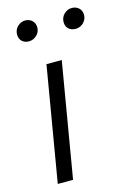

<svg xmlns="http://www.w3.org/2000/svg" viewBox="-115 -803 583 861"><g transform="rotate(-15 176.5 -373.0)"><path d="M133 -532H204L114 0H43ZM40 -694Q40 -716 55.5 -731Q71 -746 91 -746Q110 -746 123 -734Q136 -722 136 -702Q136 -681 120.5 -666Q105 -651 84 -651Q65 -651 52.5 -662.5Q40 -674 40 -694ZM256 -694Q256 -716 271.5 -731Q287 -746 307 -746Q327 -746 340 -734Q353 -722 353 -702Q353 -681 337.5 -666Q322 -651 301 -651Q281 -651 268.5 -662.5Q256 -674 256 -694Z"/></g></svg>

Font: Nebula Sans Book
Style: Regular
Weight: 400
Italic angle: -9°
Designer: Paul D. Hunt for Adobe (as Source Sans)
Foundry: Nebula Entertainment & Broadcasting LLC
Version: Version 1.010